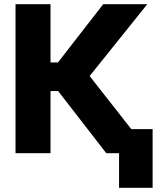

<svg xmlns="http://www.w3.org/2000/svg" viewBox="-20 -727 770 911"><path d="M255.9 -294.9H219.7V0H53.7V-707H219.7V-430.7H254.9L469.7 -707H678.7L405.3 -366.2L603 -114.3H704.1V164.1H544.9V0H484.4Z"/></svg>

Font: Pretendard JP ExtraBold
Style: Regular
Weight: 800
Designer: Base glyphs from Inter by Rasmus Andersson; Hangeul glyphs from Noto Sans CJK(Source Han Sans) by Jang Soo-young and Kan
Foundry: Kil Hyung-jin
Version: Version 1.309